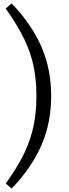

<svg xmlns="http://www.w3.org/2000/svg" viewBox="-20 -854 396 1107"><path d="M13 -805 47 -834 54 -827Q167 -707 221 -579.5Q275 -452 275 -300.5Q275 -149 221 -21.5Q167 106 54 226L47 233L13 204L19 196Q85 103 121.5 25.5Q158 -52 174 -130Q190 -208 190 -300.5Q190 -393 174 -470.5Q158 -548 121 -626Q84 -704 13 -805Z"/></svg>

Font: Early Summer Mincho Screen
Style: Regular
Weight: 400
Designer: GuiWonder
Version: Version 1.002